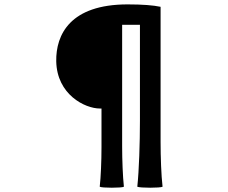

<svg xmlns="http://www.w3.org/2000/svg" viewBox="-20 -794 1040 874"><path d="M536 -312V-681H617V-244C617 -144 613 -19 605 56C617 62 711 62 720 56C714 5 711 -80 711 -148V-353V-763C678 -770 629 -774 561 -774C300 -774 234 -637 236 -515C239 -364 366 -300 435 -300H442V-122C442 -62 439 12 434 56C442 62 536 62 544 56C539 10 536 -66 536 -128V-312Z"/></svg>

Font: GenSekiGothic2 TW B
Style: Regular
Weight: 700
Version: Version 2.100;PS 2.1;hotconv 16.6.51;makeotf.lib2.5.65220 DE